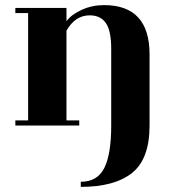

<svg xmlns="http://www.w3.org/2000/svg" viewBox="-20 -491 665 751"><path d="M240 -460V-408Q259 -434 299.5 -452.5Q340 -471 387 -471Q565 -471 565 -278V0Q565 131 496.5 185.5Q428 240 296 240V220Q361 220 388 166Q415 112 415 0V-300Q415 -371 394 -401Q373 -431 331 -431Q274 -431 240 -371V-20H290V0H40V-20H90V-440H40V-460Z"/></svg>

Font: Rozha One
Style: Regular
Weight: 400
Designer: Tim Donaldson, Indian Type Foundry
Foundry: Indian Type Foundry
Version: Version 1.300;PS 1.0;hotconv 1.0.78;makeotf.lib2.5.61930; tt